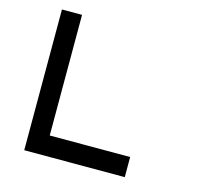

<svg xmlns="http://www.w3.org/2000/svg" viewBox="-121 -1014 1241 1153"><g transform="rotate(15 500.0 -437.5)"><path d="M125 -875H250V-125H750V0H125Z"/></g></svg>

Font: Pixel Operator Mono 8
Style: Regular
Weight: 400
Monospace: yes
Designer: Jayvee Enaguas (HarvettFox96)
Foundry: The Grandoplex Project
Version: Version 1.5.0 (October 25, 2015)